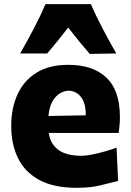

<svg xmlns="http://www.w3.org/2000/svg" viewBox="-20 -900 638 936"><path d="M354 15.6Q241.7 15.6 171.1 -22.9Q100.6 -61.5 67.6 -129.4Q34.7 -197.3 34.7 -285.2Q34.7 -372.6 65.4 -439.9Q96.2 -507.3 158 -545.7Q219.7 -584 313 -584Q432.1 -584 498.3 -522Q564.5 -460 564.5 -330.1Q564.5 -306.2 562.7 -288.1Q561 -270 558.6 -252H217.8Q225.1 -198.7 264.2 -169.7Q303.2 -140.6 378.4 -140.6Q397.9 -140.6 427 -146.2Q456.1 -151.9 488.3 -160.9Q520.5 -169.9 548.3 -180.2L555.7 -18.1Q520 -8.8 470.2 3.4Q420.4 15.6 354 15.6ZM397.9 -337.9Q398.9 -394.5 376.2 -425.3Q353.5 -456.1 314.9 -458Q274.9 -455.6 248 -423.6Q221.2 -391.6 216.3 -334.5ZM417.5 -637.2Q362.3 -700.7 312.5 -765.6Q288.1 -733.9 262.5 -702.4Q236.8 -670.9 210 -639.2H78.1Q112.3 -699.2 144.3 -759.8Q176.3 -820.3 201.7 -879.9H422.9Q448.7 -820.3 480.7 -759.8Q512.7 -699.2 546.9 -639.2Z"/></svg>

Font: Pinar-DS3-FD ExtraBold
Style: Regular
Weight: 800
Designer: Amin Abedi
Version: Version 3.000